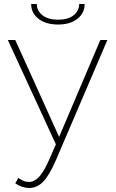

<svg xmlns="http://www.w3.org/2000/svg" viewBox="-20 -719 578 955"><path d="M125 216Q91 216 56 193L71 166Q85 175 97 180.5Q109 186 124 186Q154 186 179.5 154.5Q205 123 229 65L258 -1L19 -520H56L274 -38L479 -520H514L258 78Q225 154 194.5 185Q164 216 125 216ZM269 -597Q208 -597 171.5 -625.5Q135 -654 135 -699H163Q163 -665 191.5 -643Q220 -621 269 -621Q318 -621 345.5 -642.5Q373 -664 374 -699H401Q401 -654 365 -625.5Q329 -597 269 -597Z"/></svg>

Font: Raleway ExtraLight
Style: Regular
Weight: 200
Designer: Matt McInerney, Pablo Impallari, Rodrigo Fuenzalida
Foundry: Matt McInerney, Pablo Impallari, Rodrigo Fuenzalida
Version: Version 4.026